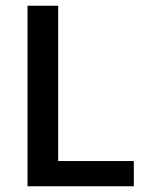

<svg xmlns="http://www.w3.org/2000/svg" viewBox="-20 -650 500 670"><path d="M76 -630H183V-88H447V0H76Z"/></svg>

Font: Mukta Mahee Medium
Style: Regular
Weight: 500
Designer: Shuchita Grover, Noopur Datye, Girish Dalvi, Yashodeep Gholap
Foundry: Ek Type
Version: Version 2.538;PS 1.000;hotconv 16.6.51;makeotf.lib2.5.65220;